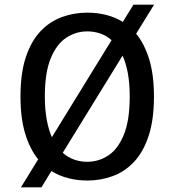

<svg xmlns="http://www.w3.org/2000/svg" viewBox="-20 -760 750 820"><path d="M353 11Q311.5 11 272.5 1.2Q233.5 -8.5 199.5 -29.5L157 40H69.5L143 -79.5Q108 -122.5 87.8 -188.5Q67.5 -254.5 67.5 -348Q67.5 -448 90.5 -516.5Q113.5 -585 153.2 -626.8Q193 -668.5 244.5 -687.2Q296 -706 353 -706Q394 -706 432.5 -696.5Q471 -687 504.5 -666.5L550 -740H638L561.5 -616Q596.5 -573.5 617 -507.5Q637.5 -441.5 637.5 -348Q637.5 -247.5 614.5 -178.8Q591.5 -110 552 -68.2Q512.5 -26.5 461.2 -7.8Q410 11 353 11ZM171.5 -348Q171.5 -292.5 179.5 -249.2Q187.5 -206 201.5 -174L456.5 -588.5Q434.5 -608 408 -617Q381.5 -626 353 -626Q304 -626 262.8 -598.8Q221.5 -571.5 196.5 -510.5Q171.5 -449.5 171.5 -348ZM353 -69Q401.5 -69 442.8 -96.2Q484 -123.5 509 -184.8Q534 -246 534 -348Q534 -404 526 -447.2Q518 -490.5 503.5 -522.5L248 -107.5Q270.5 -87.5 297.2 -78.2Q324 -69 353 -69Z"/></svg>

Font: League Mono
Style: Regular
Weight: 400
Width: 6
Designer: Tyler Finck
Foundry: The League of Moveable Type / Tyler Finck
Version: Version 2.300;RELEASE